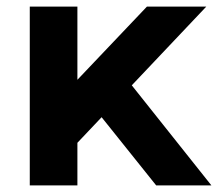

<svg xmlns="http://www.w3.org/2000/svg" viewBox="-20 -559 657 579"><path d="M617.4 0H450.9L272.9 -222.4L359.9 -323.7ZM213.4 0H69.8V-539.1H213.4V-318.4L423.1 -539.1H602.1L213.4 -128.4Z"/></svg>

Font: Min Sans VF VF
Style: Regular
Weight: 400
Designer: Jinseong-Kim, NotoSansCJK, Nunito
Foundry: Jinseong-Kim
Version: Version 1.420;Glyphs 3.1.2 (3151)